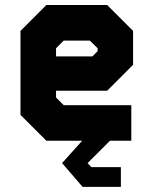

<svg xmlns="http://www.w3.org/2000/svg" viewBox="-20 -560 610 764"><path d="M308.5 183.5 227 89 307 0H164.5L61.5 -103V-437L164.5 -540H406.5L509.5 -437V-302L406.5 -199H203V-172L233.5 -141.5H502.5V0H417.5L328.5 89L343.5 105H461V183.5ZM322.5 144H418.5H322.5L277 89L425.5 -71H201.5L129.5 -139.5V-268H373L438 -333V-400L367 -470H205.5L129.5 -395V-139.5L201.5 -71H425.5L277 89ZM129.5 -268V-395L205.5 -470H367L438 -400V-333L373 -268ZM203 -335.5H347.5L368.5 -356.5V-368L337.5 -398.5H233.5L203 -368Z"/></svg>

Font: Tourney Thin Black
Style: Regular
Weight: 900
Version: Version 1.015